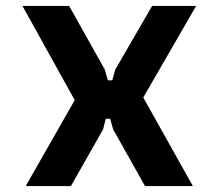

<svg xmlns="http://www.w3.org/2000/svg" viewBox="-20 -630 740 650"><path d="M67 0 233 -291 56 -610H214L335 -394L345 -358H360L370 -394L495 -610H644L465 -300L633 0H471L363 -192L353 -228H338L329 -192L220 0Z"/></svg>

Font: Martian Mono SemiExpanded SemiBold
Style: Regular
Weight: 600
Monospace: yes
Version: Version 0.930